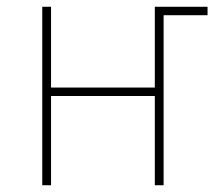

<svg xmlns="http://www.w3.org/2000/svg" viewBox="-20 -548 640 568"><path d="M105 -528H131V-289H438V-528H594V-503H464V0H438V-264H131V0H105Z"/></svg>

Font: Noto Sans Mono UI Thin
Style: Regular
Weight: 250
Monospace: yes
Designer: Monotype Design team
Foundry: Monotype Imaging Inc.
Version: Version 1.000